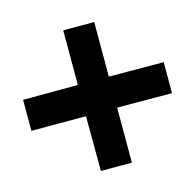

<svg xmlns="http://www.w3.org/2000/svg" viewBox="-94 -450 572 567"><g transform="rotate(30 191.5 -166.5)"><path d="M76 19 9 -48 127 -167 9 -285 76 -352 194 -234 313 -352 380 -285 261 -167 380 -48 313 19 194 -99Z"/></g></svg>

Font: Junicode VF
Style: Regular
Weight: 400
Designer: Peter S. Baker
Version: Version 2.213